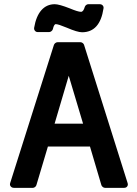

<svg xmlns="http://www.w3.org/2000/svg" viewBox="-20 -902 658 922"><path d="M46.9 0Q37.1 0 31.5 -6.8Q25.9 -13.7 28.8 -22.9L238.8 -686Q240.2 -690.9 245.4 -695.1Q250.5 -699.2 255.9 -699.2H367.2Q372.1 -699.2 377.2 -695.3Q382.3 -691.4 383.8 -686L592.8 -22.9Q595.7 -13.7 590.8 -6.8Q585.9 0 576.2 0H483.9Q478.5 0 473.4 -4.2Q468.3 -8.3 466.8 -13.2L412.1 -198.2H210L154.8 -13.2Q153.3 -7.8 148.2 -3.9Q143.1 0 138.2 0ZM161.1 -748Q152.8 -748 147.7 -754.4Q142.6 -760.7 144 -769Q153.3 -824.2 178.7 -853Q204.1 -881.8 243.2 -881.8Q263.7 -881.8 314.9 -861.8Q354.5 -845.2 369.1 -845.2Q380.4 -845.2 387.2 -869.1Q388.7 -874 393.6 -877.9Q398.4 -881.8 403.8 -881.8H459Q467.8 -881.8 473.1 -876Q478.5 -870.1 477.1 -861.8Q460 -747.1 374 -747.1Q351.6 -747.1 300.8 -769Q259.8 -786.1 248 -786.1Q239.3 -786.1 233.9 -762.2Q232.4 -756.8 227.1 -752.4Q221.7 -748 215.8 -748ZM310.1 -538.1 242.2 -308.1H378.9Z"/></svg>

Font: Fragment Mono
Style: Bold
Weight: 700
Designer: Wei Huang based on Nimbus Sans by URW Studio, based on Helvetica by Max Miedinger.
Foundry: Wei Huang
Version: Version 1.011